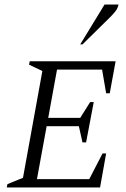

<svg xmlns="http://www.w3.org/2000/svg" viewBox="-20 -832 561 852"><path d="M10 0 13 -15 82 -43 168 -517 109 -545 112 -560H493L467 -418H451L433 -523H233L194 -309H336L380 -379H396L362 -200H346L330 -272H187L144 -37H376L435 -151H451L424 0ZM336 -635 444 -812H506Q503 -797 494.5 -785Q486 -773 469 -756L346 -635Z"/></svg>

Font: Spectral SC Light
Style: Italic
Weight: 300
Italic angle: -10°
Designer: Jean-Baptiste Levee
Foundry: Production Type
Version: Version 2.001